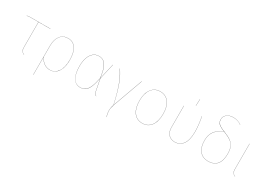

<svg xmlns="http://www.w3.org/2000/svg" viewBox="3 -1673 3891 2802"><g transform="rotate(30 1948.5 -271.5)"><path d="M211 -515V-97Q211 -54 222.5 -32.5Q234 -11 266 2L265 4Q232 -11 220.5 -32Q209 -53 209 -97V-515H76Q52 -515 39.5 -513.5Q27 -512 16 -507L15 -509Q26 -514 39 -515.5Q52 -517 76 -517H411V-515Z M884 -264Q884 -176 861 -114.5Q838 -53 796.5 -22Q755 9 702 9Q593 9 530 -107V190H528V-299Q528 -403 574.5 -465Q621 -527 707 -527Q792 -527 838 -457.5Q884 -388 884 -264ZM882 -264Q882 -387 836.5 -456Q791 -525 707 -525Q621 -525 575.5 -463.5Q530 -402 530 -299V-111Q593 7 702 7Q783 7 832.5 -63Q882 -133 882 -264Z M1401 -258 1462 -517H1464L1403 -257L1441 -60Q1447 -29 1455 -18Q1463 -7 1480 0V2Q1462 -5 1453.5 -16Q1445 -27 1439 -60L1401 -256Q1382 -157 1357.5 -99.5Q1333 -42 1298.5 -16.5Q1264 9 1213 9Q1135 9 1092 -59.5Q1049 -128 1049 -259Q1049 -339 1070 -399.5Q1091 -460 1131 -493.5Q1171 -527 1225 -527Q1275 -527 1309 -501.5Q1343 -476 1365.5 -417.5Q1388 -359 1401 -258ZM1051 -259Q1051 -128 1093 -60.5Q1135 7 1213 7Q1263 7 1297 -18.5Q1331 -44 1355.5 -101Q1380 -158 1399 -257Q1386 -358 1363.5 -416Q1341 -474 1308 -499.5Q1275 -525 1225 -525Q1172 -525 1132.5 -492Q1093 -459 1072 -399Q1051 -339 1051 -259Z M1765 -15 1947 -518 1949 -517 1767 -14Q1747 43 1747 90Q1747 134 1764 190H1762Q1745 136 1745 91Q1745 41 1764 -12Q1716 -225 1669.5 -341Q1623 -457 1575 -519L1577 -520Q1626 -457 1671.5 -342Q1717 -227 1765 -15Z M2458 -262Q2458 -133 2404.5 -62Q2351 9 2258 9Q2165 9 2112 -62Q2059 -133 2059 -258Q2059 -386 2113.5 -456.5Q2168 -527 2260 -527Q2352 -527 2405 -457Q2458 -387 2458 -262ZM2061 -258Q2061 -134 2113.5 -63.5Q2166 7 2258 7Q2350 7 2403 -63.5Q2456 -134 2456 -262Q2456 -386 2403.5 -455.5Q2351 -525 2260 -525Q2168 -525 2114.5 -455Q2061 -385 2061 -258Z M2991 -268Q2991 -127 2940.5 -59Q2890 9 2805 9Q2740 9 2699 -33Q2658 -75 2658 -153V-517H2660V-153Q2660 -76 2700.5 -34.5Q2741 7 2805 7Q2889 7 2939 -60.5Q2989 -128 2989 -268Q2989 -374 2962 -517H2964Q2991 -374 2991 -268ZM2816 -717 2811 -606H2809L2814 -717Z M3565 -227Q3565 -108 3513.5 -49.5Q3462 9 3370 9Q3276 9 3223.5 -53Q3171 -115 3171 -233Q3171 -332 3221.5 -394Q3272 -456 3359 -483Q3281 -513 3252 -541Q3223 -569 3223 -616Q3223 -667 3263.5 -700Q3304 -733 3370 -733Q3411 -733 3444.5 -722Q3478 -711 3510 -688L3508 -687Q3477 -710 3444 -720.5Q3411 -731 3370 -731Q3304 -731 3264.5 -698.5Q3225 -666 3225 -616Q3225 -584 3238 -562.5Q3251 -541 3280 -523Q3309 -505 3363 -484Q3441 -454 3483.5 -422.5Q3526 -391 3545.5 -345.5Q3565 -300 3565 -227ZM3563 -227Q3563 -299 3544 -344.5Q3525 -390 3482 -421Q3439 -452 3361 -482Q3274 -455 3223.5 -393Q3173 -331 3173 -233Q3173 -116 3225 -54.5Q3277 7 3370 7Q3461 7 3512 -51Q3563 -109 3563 -227Z M3767 -97Q3767 -54 3778.5 -32.5Q3790 -11 3822 2L3821 4Q3788 -11 3776.5 -32Q3765 -53 3765 -97V-517H3767Z"/></g></svg>

Font: FiraGO Two
Style: Regular
Weight: 100
Designer: bBox Type
Foundry: bBox Type GmbH
Version: Version 1.001